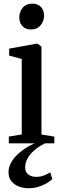

<svg xmlns="http://www.w3.org/2000/svg" viewBox="-20 -781 334 1046"><path d="M28 0V-37L98.5 -48.5V-459.5L30 -478V-516L175.5 -542.5H185.5L206 -526.5V-48L276 -37V0ZM148 -620.5Q118.5 -620.5 101.8 -639Q85 -657.5 85 -686Q85 -717 103.8 -739Q122.5 -761 156 -761H157Q186.5 -761 203.2 -743Q220 -725 220 -696.5Q220 -665.5 201 -643Q182 -620.5 149 -620.5ZM135.5 244.5Q110 244.5 84.8 235.8Q59.5 227 43 207.5Q26.5 188 26.5 156.5Q26.5 134 37.2 111.5Q48 89 67.5 68.5Q87 48 113.5 30Q140 12 171.5 -1L195.5 -5L227.5 -1Q192 16 167.2 37.5Q142.5 59 129.8 82.8Q117 106.5 117 130.5Q117 156.5 134 169.5Q151 182.5 177 182.5Q198.5 182.5 216.8 176Q235 169.5 254 158L265 195.5Q250 208.5 229.8 219.8Q209.5 231 185.5 237.8Q161.5 244.5 135.5 244.5Z"/></svg>

Font: Merriweather 72pt Medium
Style: Regular
Weight: 500
Version: Version 2.100